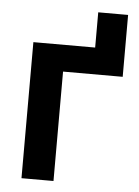

<svg xmlns="http://www.w3.org/2000/svg" viewBox="-50 -714 544 753"><g transform="rotate(5 222.0 -337.0)"><path d="M306.2 -535.6V-674.3H423.8V-535.6ZM423.8 -535.6V-430.7H189V0H63V-535.6Z"/></g></svg>

Font: Inter 20pt SemiBold
Style: Regular
Weight: 600
Version: Version 4.001;git-66647c0bb